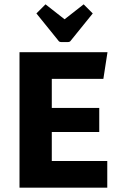

<svg xmlns="http://www.w3.org/2000/svg" viewBox="-20 -866 557 886"><path d="M219 -123H475V0H70V-625H476L457 -502H219V-368H438V-257H219ZM278 -777 366 -846 408 -804 307 -679Q303 -672 294 -672H262Q253 -672 249 -679L148 -804L190 -846Z"/></svg>

Font: Changa SemiBold
Style: Regular
Weight: 600
Designer: Eduardo Rodriguez Tunni
Foundry: Eduardo Rodriguez Tunni
Version: Version 2.002; ttfautohint (v1.5) -l 8 -r 50 -G 150 -x 14 -H